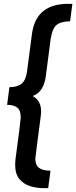

<svg xmlns="http://www.w3.org/2000/svg" viewBox="-20 -860 397 1000"><path d="M231 120H209Q171 120 137 109.5Q103 99 81 72.5Q59 46 59 -1Q59 -16 61 -33Q88 -234 88 -247Q88 -286 69.5 -300Q51 -314 17 -314L29 -406Q71 -406 93 -424.5Q115 -443 121 -489L147 -687Q169 -840 335 -840H357L345 -749Q300 -749 276.5 -731.5Q253 -714 244 -658L219 -466Q209 -381 150 -360Q194 -336 194 -281Q194 -268 192 -253Q166 -57 164 -34Q164 1 184 15Q204 29 243 29Z"/></svg>

Font: Tanohe Sans Medium
Style: Italic
Weight: 500
Designer: Village Type and Design LLC & Cristiano Sobral
Foundry: Cooper Hewitt Smithsonian Design Museum
Version: Version 1.00;September 29, 2021;FontCreator 13.0.0.2655 64-b